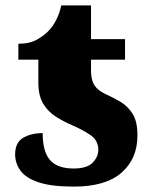

<svg xmlns="http://www.w3.org/2000/svg" viewBox="-20 -681 566 711"><path d="M254 10Q170 10 122.5 -6Q75 -22 55.5 -49.5Q36 -77 36 -109Q36 -153 65.5 -170.5Q95 -188 138 -188Q138 -119 165.5 -88Q193 -57 252 -57Q302 -57 323 -78.5Q344 -100 344 -126Q344 -161 315.5 -180.5Q287 -200 250 -216Q217 -230 187.5 -248.5Q158 -267 140 -297Q122 -327 122 -375V-460H48V-519Q91 -519 119 -535.5Q147 -552 161 -568Q175 -582 187.5 -606Q200 -630 207 -661H317V-536H443V-460H317V-420Q317 -385 329.5 -365.5Q342 -346 370 -333Q397 -321 424.5 -305Q452 -289 470.5 -260.5Q489 -232 489 -180Q489 -93 430 -41.5Q371 10 254 10Z"/></svg>

Font: Noto Serif Black
Style: Regular
Weight: 900
Designer: Monotype Design Team
Foundry: Monotype Imaging Inc.
Version: Version 2.014; ttfautohint (v1.8.4.7-5d5b)